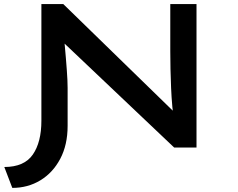

<svg xmlns="http://www.w3.org/2000/svg" viewBox="-20 -720 1161 937"><path d="M40 197 1 95Q98 95 140 34.5Q182 -26 182 -131V-700H289L857 -147L831 -118Q825 -156 821 -200Q817 -244 815 -290.5Q813 -337 812 -383Q811 -429 811 -470V-700H939V0H830L269 -532L290 -566Q293 -532 296 -499.5Q299 -467 301.5 -436.5Q304 -406 306 -379Q308 -352 309 -330Q310 -308 310 -291V-106Q310 -13 274 55Q238 123 177 160Q116 197 40 197Z"/></svg>

Font: Lexend Zetta
Style: Regular
Weight: 400
Designer: Bonnie Shaver-Troup, Thomas Jockin
Foundry: Lexend
Version: Version 1.007